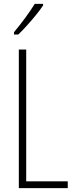

<svg xmlns="http://www.w3.org/2000/svg" viewBox="-20 -969 387 989"><path d="M77 0V-714H115V-35H329V0ZM202 -941Q186 -917 163.5 -889.5Q141 -862 117 -835.5Q93 -809 74 -791H52V-803Q85 -843 110 -877Q135 -911 159 -949H202Z"/></svg>

Font: Noto Sans Tamil ExtraCondensed ExtraLight
Style: Regular
Weight: 200
Width: 2
Designer: Jelle Bosma - Monotype Design Team
Foundry: Monotype Imaging Inc.
Version: Version 2.004; ttfautohint (v1.8.4.7-5d5b)